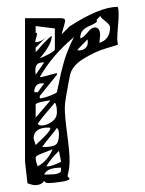

<svg xmlns="http://www.w3.org/2000/svg" viewBox="-20 -524 423 560"><path d="M53 -53V-471H158Q170 -471 170 -463Q170 -460 165 -443Q160 -426 160 -424L183 -447Q271 -504 323 -504Q326 -500 326 -480Q326 -470 324 -446.5Q322 -423 322 -410Q322 -404 324 -394Q324 -393 291 -383.5Q258 -374 222.5 -352Q187 -330 183 -299Q182 -294 178.5 -275.5Q175 -257 172 -238.5Q169 -220 169 -209Q169 -184 176 -132.5Q183 -81 183 -54Q183 -36 177 -10L183 -3Q182 3 157 6.5Q132 10 121 10Q111 10 109 3Q102 16 81 16Q78 16 69 13.5Q60 11 60 10ZM158 -35Q117 -35 109 -15H122Q158 -15 158 -27ZM84 -64Q84 -54 90 -39Q104 -46 116 -60Q128 -74 133 -89Q128 -86 114 -81Q100 -76 92 -72Q84 -68 84 -64ZM152 -84Q129 -62 115 -39H122Q127 -39 142.5 -45Q158 -51 158 -53ZM146 -151Q140 -142 125 -124Q110 -106 103 -95Q132 -95 142 -101.5Q152 -108 152 -133Q152 -145 146 -151ZM78 -120Q78 -119 84 -101Q87 -104 94.5 -111Q102 -118 106.5 -122.5Q111 -127 116.5 -133Q122 -139 124.5 -143.5Q127 -148 127 -151Q123 -152 122 -152Q78 -152 78 -120ZM90 -163Q94 -158 100 -158Q117 -158 131.5 -169Q146 -180 146 -196Q146 -218 140 -225Q139 -223 119.5 -200.5Q100 -178 90 -163ZM124 -231Q84 -225 84 -219V-181L127 -231ZM96 -244V-237Q108 -238 125 -244.5Q142 -251 146 -255Q148 -263 152 -283Q156 -303 158 -311.5Q160 -320 164.5 -336.5Q169 -353 173 -364Q177 -375 183 -389Q189 -403 196 -416Q132 -363 96 -299H100Q136 -308 146 -311V-306ZM103 -281Q80 -281 80 -255H90L109 -281ZM109 -342Q93 -342 88 -336Q83 -330 83 -317Q83 -316 83.5 -311.5Q84 -307 84 -306ZM131 -419Q131 -394 96 -354Q110 -359 125 -367.5Q140 -376 140 -380V-441L84 -448V-428H88Q88 -421 85.5 -414Q83 -407 83 -401Q100 -401 115 -416L84 -385V-372L92 -380Q99 -389 106.5 -397Q114 -405 121.5 -412Q129 -419 131 -419ZM235 -409 205 -378Q210 -377 211 -377Q222 -377 229 -383.5Q236 -390 236 -400V-404Q235 -408 235 -409ZM256 -444Q272 -444 272 -422Q272 -418 271 -410Q270 -402 270 -399Q301 -409 301 -444Q301 -452 287 -462.5Q273 -473 273 -477Q273 -478 275 -480Q262 -467 262 -466Q262 -465 262 -463L263 -461Q257 -455 243.5 -449.5Q230 -444 222 -436Q214 -428 214 -412Q223 -414 235 -429Q247 -444 256 -444Z"/></svg>

Font: CabinSketch
Style: Regular
Weight: 400
Designer: Pablo Impallari
Foundry: Pablo Impallari. www.impallari.com Igino Marini. www.ikern.com
Version: Version 1.002